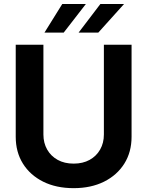

<svg xmlns="http://www.w3.org/2000/svg" viewBox="-20 -958 758 989"><path d="M515.1 -727.5H657.7V-253.4Q657.7 -174.8 620.4 -115.2Q583 -55.7 515.9 -22.2Q448.7 11.2 359.4 11.2Q269.5 11.2 202.4 -22.2Q135.3 -55.7 98.1 -115.2Q61 -174.8 61 -253.4V-727.5H203.6V-265.1Q203.6 -221.7 222.9 -187.7Q242.2 -153.8 277.1 -134.5Q312 -115.2 359.4 -115.2Q406.7 -115.2 441.7 -134.5Q476.6 -153.8 495.8 -187.7Q515.1 -221.7 515.1 -265.1ZM384.8 -790 497.1 -937.5H619.1L486.3 -790ZM209 -790 300.8 -937.5H422.4L308.1 -790Z"/></svg>

Font: Inter Cardless Tabular Bold
Style: Bold
Weight: 700
Designer: Rasmus Andersson
Foundry: rsms
Version: Version 4.000;git-4fc901f